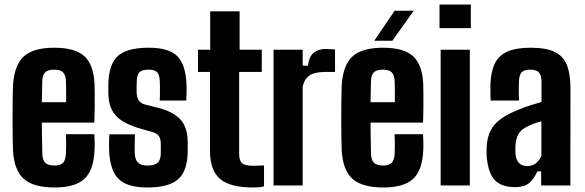

<svg xmlns="http://www.w3.org/2000/svg" viewBox="-20 -820 2585 849"><path d="M221.5 9Q128 9 85.2 -29Q42.5 -67 37.5 -154.5Q36.5 -177.5 36 -215.8Q35.5 -254 35.5 -297.5Q35.5 -341 36 -380.2Q36.5 -419.5 37.5 -443.5Q43.5 -533 85.8 -571Q128 -609 220 -609Q311.5 -609 352.8 -571.8Q394 -534.5 398 -448.5Q398.5 -436.5 398.8 -408.2Q399 -380 398.8 -345Q398.5 -310 397 -278H165Q165 -243.5 165.8 -209.2Q166.5 -175 167 -141Q168 -112 180.5 -100Q193 -88 221.5 -88Q247.5 -88 258.8 -100Q270 -112 271.5 -141Q272.5 -155 272.5 -177.2Q272.5 -199.5 271.5 -226.5H397Q398 -217 398.5 -194.5Q399 -172 398 -154.5Q394 -67 353.2 -29Q312.5 9 221.5 9ZM165 -368H272.5Q272.5 -389.5 272.5 -409.2Q272.5 -429 272.2 -443.2Q272 -457.5 271.5 -463Q270 -489 258.2 -500.5Q246.5 -512 220 -512Q192 -512 180 -500.5Q168 -489 167 -463Q166.5 -438.5 166 -415Q165.5 -391.5 165 -368Z M631 9Q542.5 9 504.2 -29Q466 -67 462.5 -154.5Q462 -172 462.2 -194.5Q462.5 -217 463.5 -226H576.5Q575.5 -199.5 575.5 -177.2Q575.5 -155 576 -141Q577.5 -112 591.2 -100Q605 -88 631 -88Q662.5 -88 676.5 -100Q690.5 -112 691 -141Q691 -154.5 691 -158.8Q691 -163 691 -167Q691 -171 691 -183Q691 -204 683.5 -216.8Q676 -229.5 656.5 -235.5L591.5 -254Q549 -267 519.5 -285.8Q490 -304.5 474.8 -334Q459.5 -363.5 459 -407.5Q459 -417 459 -425.5Q459 -434 459 -443Q459.5 -532 499.2 -570.5Q539 -609 637 -609Q726.5 -609 763.8 -571.8Q801 -534.5 804.5 -448.5Q805.5 -431.5 805 -408.5Q804.5 -385.5 803.5 -375.5H686.5Q687 -386.5 687.2 -404Q687.5 -421.5 687.2 -438Q687 -454.5 686.5 -463Q685 -490 674.5 -501Q664 -512 637 -512Q608.5 -512 597.2 -501Q586 -490 585 -463Q584.5 -450.5 584.2 -443.5Q584 -436.5 584 -418.5Q584 -395.5 591 -379.8Q598 -364 622.5 -357.5L680 -343Q744.5 -327 777.2 -292.2Q810 -257.5 810 -190Q810 -181 810 -170.8Q810 -160.5 810 -151.5Q809.5 -65.5 768.5 -28.2Q727.5 9 631 9Z M1100 9Q997 9 952.8 -29Q908.5 -67 908.5 -154.5V-502H855.5V-600H909.5V-770H1039.5V-600H1137.5V-502H1037.5V-140.5Q1037.5 -111 1049.5 -99Q1061.5 -87 1100.5 -87Q1112.5 -87 1123.2 -87.5Q1134 -88 1147.5 -88.5V4Q1137 7 1125.2 8Q1113.5 9 1100 9Z M1189.5 0V-600H1318.5V-529.5H1341.5Q1347 -571 1367.8 -587.2Q1388.5 -603.5 1421 -603.5Q1433 -603.5 1444.2 -602.5Q1455.5 -601.5 1461.5 -601V-502H1423Q1369 -502 1346.8 -485Q1324.5 -468 1318.5 -437V0Z M1675 9Q1581.5 9 1538.8 -29Q1496 -67 1491 -154.5Q1490 -177.5 1489.5 -215.8Q1489 -254 1489 -297.5Q1489 -341 1489.5 -380.2Q1490 -419.5 1491 -443.5Q1497 -533 1539.2 -571Q1581.5 -609 1673.5 -609Q1765 -609 1806.2 -571.8Q1847.5 -534.5 1851.5 -448.5Q1852 -436.5 1852.2 -408.2Q1852.5 -380 1852.2 -345Q1852 -310 1850.5 -278H1618.5Q1618.5 -243.5 1619.2 -209.2Q1620 -175 1620.5 -141Q1621.5 -112 1634 -100Q1646.5 -88 1675 -88Q1701 -88 1712.2 -100Q1723.5 -112 1725 -141Q1726 -155 1726 -177.2Q1726 -199.5 1725 -226.5H1850.5Q1851.5 -217 1852 -194.5Q1852.5 -172 1851.5 -154.5Q1847.5 -67 1806.8 -29Q1766 9 1675 9ZM1618.5 -368H1726Q1726 -389.5 1726 -409.2Q1726 -429 1725.8 -443.2Q1725.5 -457.5 1725 -463Q1723.5 -489 1711.8 -500.5Q1700 -512 1673.5 -512Q1645.5 -512 1633.5 -500.5Q1621.5 -489 1620.5 -463Q1620 -438.5 1619.5 -415Q1619 -391.5 1618.5 -368ZM1635 -640 1725 -772.5H1809.5L1715 -640Z M1923.5 -695.5V-800H2062V-695.5ZM1928.5 0V-600H2057.5V0Z M2259 7.5Q2197 7.5 2167.8 -23.8Q2138.5 -55 2132 -128.5Q2131.5 -138.5 2131.5 -151.5Q2131.5 -164.5 2132 -174.5Q2135 -214 2149.2 -242.5Q2163.5 -271 2193.5 -293.2Q2223.5 -315.5 2273 -335Q2299 -346 2323.5 -353.8Q2348 -361.5 2374.5 -369V-459Q2374.5 -485 2364 -498.5Q2353.5 -512 2323.5 -512Q2298 -512 2287.2 -501Q2276.5 -490 2275 -463Q2274.5 -454.5 2274.2 -437.8Q2274 -421 2274.2 -403.5Q2274.5 -386 2275 -375.5H2149.5Q2149 -384.5 2148.5 -407.8Q2148 -431 2148.5 -448.5Q2151 -504.5 2168.5 -540Q2186 -575.5 2224.2 -592.2Q2262.5 -609 2327 -609Q2394.5 -609 2432.8 -590.5Q2471 -572 2486.8 -532.2Q2502.5 -492.5 2502.5 -428.5L2502 0H2373V-62H2356Q2340 -26.5 2318.5 -9.5Q2297 7.5 2259 7.5ZM2311.5 -85.5Q2332.5 -85.5 2348.5 -97.5Q2364.5 -109.5 2374 -130V-283.5Q2356 -279 2339 -272.8Q2322 -266.5 2306 -257.5Q2279.5 -243.5 2270 -222.2Q2260.5 -201 2259 -174.5Q2259 -165 2259 -156.2Q2259 -147.5 2259.5 -139Q2262 -113 2275 -99.2Q2288 -85.5 2311.5 -85.5Z"/></svg>

Font: Big Shoulders Display Thin ExtraBold
Style: Regular
Weight: 800
Version: Version 2.002